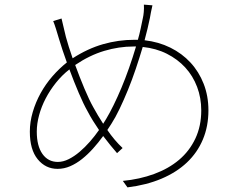

<svg xmlns="http://www.w3.org/2000/svg" viewBox="-20 -784 1040 830"><path d="M557 -583Q494 -583 430.5 -564Q367 -545 305 -503Q324 -451 345 -401Q366 -351 383 -321Q393 -303 403.5 -285Q414 -267 426 -249Q429 -254 432.5 -259.5Q436 -265 439 -270Q454 -295 471 -329.5Q488 -364 505 -404.5Q522 -445 538 -490.5Q554 -536 568 -583ZM230 -84Q253 -84 277 -96Q301 -108 324 -127.5Q347 -147 368.5 -171.5Q390 -196 408 -222Q395 -241 382.5 -261Q370 -281 358 -304Q341 -334 320.5 -382Q300 -430 280 -484Q248 -459 222 -426.5Q196 -394 177.5 -358.5Q159 -323 149 -286Q139 -249 139 -215Q139 -153 163.5 -118.5Q188 -84 230 -84ZM639 -761Q635 -745 632.5 -731Q630 -717 628 -706Q619 -662 605 -610Q666 -603 716.5 -578Q767 -553 803.5 -513.5Q840 -474 860.5 -421.5Q881 -369 881 -307Q881 -238 857 -181Q833 -124 788 -81.5Q743 -39 678 -11.5Q613 16 531 26L511 -2Q584 -9 646.5 -32Q709 -55 754 -93Q799 -131 824.5 -185Q850 -239 850 -307Q850 -361 832 -408.5Q814 -456 781 -492Q748 -528 701.5 -551.5Q655 -575 597 -581Q583 -534 567 -486.5Q551 -439 533 -395Q515 -351 497 -313.5Q479 -276 461 -248Q456 -241 452.5 -235Q449 -229 444 -222Q474 -178 510 -144L486 -122Q472 -138 457 -156.5Q442 -175 426 -196Q405 -167 382 -141.5Q359 -116 334.5 -96.5Q310 -77 283.5 -65.5Q257 -54 229 -54Q177 -54 143 -95.5Q109 -137 109 -215Q109 -257 121.5 -299.5Q134 -342 155.5 -381Q177 -420 206.5 -454Q236 -488 269 -514Q259 -541 250.5 -567Q242 -593 235 -616Q229 -637 222 -659Q215 -681 210 -693L246 -704Q250 -688 255 -666Q260 -644 265 -624Q270 -605 277.5 -581.5Q285 -558 294 -532Q359 -574 425.5 -593Q492 -612 561 -612H576Q583 -636 588 -660Q593 -684 598 -708Q600 -716 601.5 -732Q603 -748 602 -764Z"/></svg>

Font: SpoqaHanSansJP-Thin
Style: Regular
Weight: 250
Designer: [Source Han Sans]
Ryoko NISHIZUKA  (kana & ideographs); Paul D. Hunt (Latin, Greek & Cyrillic); Wenlong ZHANG  (bopomofo
Foundry: Spoqa (http://bi.spoqa.com)
Version: Version 1.002.20150607